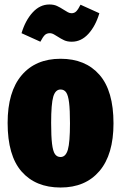

<svg xmlns="http://www.w3.org/2000/svg" viewBox="-20 -816 540 856"><path d="M486 -266Q486 -127 423.5 -53.5Q361 20 250 20Q139 20 76.5 -51Q14 -122 14 -268Q14 -407 76.5 -480.5Q139 -554 250 -554Q361 -554 423.5 -482.5Q486 -411 486 -266ZM208 -268Q208 -208 212 -175Q216 -142 225 -129Q234 -116 250 -116Q273 -116 282.5 -148.5Q292 -181 292 -266Q292 -326 288 -358.5Q284 -391 275 -404Q266 -417 250 -417Q227 -417 217.5 -385Q208 -353 208 -268ZM235 -654Q233 -655 222.5 -661.5Q212 -668 202 -668Q188 -668 179.5 -659.5Q171 -651 160 -630L76 -668Q93 -725 125.5 -760.5Q158 -796 200 -796Q220 -796 234 -789.5Q248 -783 265 -772Q274 -766 282.5 -761.5Q291 -757 299 -757Q312 -757 320.5 -766Q329 -775 339 -795L423 -757Q406 -700 374 -665Q342 -630 300 -630Q280 -630 266 -636.5Q252 -643 235 -654Z"/></svg>

Font: Fira Sans Extra Condensed Black
Style: Regular
Weight: 900
Width: 1
Designer: Carrois Corporate & Edenspiekermann AG
Foundry: Carrois Corporate GbR & Edenspiekermann AG
Version: Version 4.203